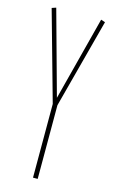

<svg xmlns="http://www.w3.org/2000/svg" viewBox="-111 -748 472 793"><g transform="rotate(15 125.0 -351.5)"><path d="M116 0V-315L9 -697L27 -703L126 -344L219 -703L237 -697L136 -315V0Z"/></g></svg>

Font: Georama ExtraCondensed Thin
Style: Regular
Weight: 100
Width: 2
Designer: Jean-Baptiste Levee
Foundry: Production Type
Version: Version 1.001